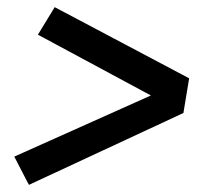

<svg xmlns="http://www.w3.org/2000/svg" viewBox="-20 -608 616 537"><path d="M61 -91 493 -292 509 -389 133 -588 86 -511 402 -341 20 -170 54 -104Z"/></svg>

Font: Iosevka Sparkle Medium Oblique
Style: Regular
Weight: 500
Italic angle: -9°
Designer: Belleve Invis
Foundry: Belleve Invis
Version: Version 4.5.0; ttfautohint (v1.8.3)